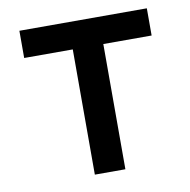

<svg xmlns="http://www.w3.org/2000/svg" viewBox="-67 -616 674 681"><g transform="rotate(-10 270.5 -275.5)"><path d="M221 -1V-452H46V-550H505V-452H331V-1Z"/></g></svg>

Font: Poppins Cyr Med
Style: Regular
Weight: 500
Designer: Ninad Kale (Devanagari), Jonny Pinhorn (Latin)
Foundry: Indian Type Foundry
Version: 4.004